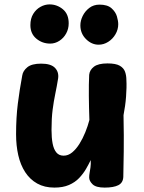

<svg xmlns="http://www.w3.org/2000/svg" viewBox="-20 -839 653 872"><path d="M227 13Q182 13 149 -5.5Q116 -24 94.5 -57Q73 -90 63 -134Q53 -178 53 -229Q53 -305 61 -368.5Q69 -432 81 -496Q84 -517 104 -533.5Q124 -550 167 -550Q211 -550 229.5 -531Q248 -512 244 -483Q238 -446 231 -412.5Q224 -379 219 -340.5Q214 -302 214 -249Q214 -213 219 -187Q224 -161 236 -146.5Q248 -132 269 -132Q290 -132 308 -147Q326 -162 341 -186Q356 -210 367.5 -238.5Q379 -267 386 -294Q384 -350 383.5 -403.5Q383 -457 385 -499Q387 -521 406.5 -536Q426 -551 468 -551Q506 -551 524 -540.5Q542 -530 548 -513Q554 -496 554 -476Q555 -459 554.5 -440Q554 -421 552.5 -400Q551 -379 548 -358Q545 -337 541 -316Q543 -216 542 -151Q541 -86 540 -36Q539 -9 517.5 2Q496 13 455 13Q416 13 400.5 -2Q385 -17 385 -33Q385 -43 387 -54Q389 -65 391 -79.5Q393 -94 392 -112Q383 -93 370.5 -71.5Q358 -50 339.5 -30.5Q321 -11 293.5 1Q266 13 227 13ZM208 -641Q172 -641 145 -663.5Q118 -686 118 -725Q118 -755 131 -776Q144 -797 164 -808Q184 -819 205 -819Q239 -819 265.5 -797Q292 -775 292 -733Q292 -708 280.5 -687Q269 -666 249.5 -653.5Q230 -641 208 -641ZM428 -636Q396 -636 370.5 -661.5Q345 -687 345 -724Q345 -745 355.5 -766.5Q366 -788 385.5 -803Q405 -818 432 -818Q468 -818 486.5 -801.5Q505 -785 511 -764.5Q517 -744 517 -729Q517 -705 504.5 -683.5Q492 -662 471.5 -649Q451 -636 428 -636Z"/></svg>

Font: Playpen Sans
Style: Bold
Weight: 700
Designer: Laura Meseguer, Veronika Burian, José Scaglione
Foundry: TypeTogether
Version: Version 1.001